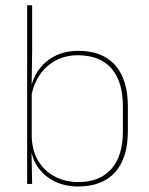

<svg xmlns="http://www.w3.org/2000/svg" viewBox="-20 -684 554 714"><path d="M270 9.5Q220 9.5 180.2 -11Q140.5 -31.5 117 -68.5Q93.5 -105.5 93 -155.5H87L98 -172Q101 -117.5 125.2 -80.8Q149.5 -44 187.8 -25.5Q226 -7 271 -7Q351 -7 394 -55.5Q437 -104 437 -196V-288.5Q437 -381 394.2 -429.8Q351.5 -478.5 269.5 -478.5Q223.5 -478.5 187 -459Q150.5 -439.5 127 -404.5Q103.5 -369.5 96 -323L87 -341.5H92.5Q97.5 -384 120.2 -418.8Q143 -453.5 181.5 -474.2Q220 -495 271.5 -495Q361 -495 408.2 -441.8Q455.5 -388.5 455.5 -288.5V-196Q455.5 -96 407.8 -43.2Q360 9.5 270 9.5ZM81 0V-664.5H99.5V-494.5L97.5 -356L98 -346.5V-138L97 -130.5L99.5 0Z"/></svg>

Font: Anek Gujarati Medium Thin
Style: Regular
Weight: 250
Version: Version 1.003